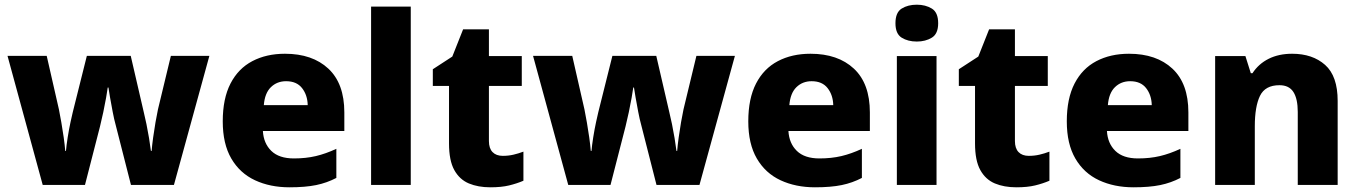

<svg xmlns="http://www.w3.org/2000/svg" viewBox="-20 -788 5786 818"><path d="M473 -255Q466 -280 460 -312Q454 -344 449 -372Q444 -400 442 -415H439Q437 -400 432 -371.5Q427 -343 420 -310Q413 -277 406 -249L342 0H162L12 -550H179L231 -322Q236 -297 241.5 -265.5Q247 -234 251.5 -202Q256 -170 258 -145H261Q263 -169 268.5 -203.5Q274 -238 280.5 -268Q287 -298 290 -310L350 -550H537L593 -308Q598 -288 604 -259Q610 -230 615 -199.5Q620 -169 623 -145H626Q628 -170 632.5 -202.5Q637 -235 642.5 -267Q648 -299 653 -322L708 -550H872L721 0H538Z M1194 -559Q1311 -559 1379 -495.5Q1447 -432 1447 -309V-230H1100Q1103 -177 1136 -145Q1169 -113 1232 -113Q1283 -113 1325.5 -123Q1368 -133 1413 -154V-30Q1373 -9 1327 0.5Q1281 10 1213 10Q1131 10 1066.5 -20Q1002 -50 965.5 -112.5Q929 -175 929 -271Q929 -368 962 -432Q995 -496 1055 -527.5Q1115 -559 1194 -559ZM1199 -442Q1160 -442 1134 -416.5Q1108 -391 1104 -340H1291Q1290 -383 1267 -412.5Q1244 -442 1199 -442Z M1730 0H1561V-760H1730Z M2122 -124Q2146 -124 2167.5 -129Q2189 -134 2210 -142V-18Q2182 -6 2149 2Q2116 10 2069 10Q2017 10 1977.5 -6.5Q1938 -23 1915.5 -63.5Q1893 -104 1893 -177V-422H1824V-493L1907 -547L1953 -663H2063V-549H2203V-422H2063V-187Q2063 -156 2078.5 -140Q2094 -124 2122 -124Z M2712 -255Q2705 -280 2699 -312Q2693 -344 2688 -372Q2683 -400 2681 -415H2678Q2676 -400 2671 -371.5Q2666 -343 2659 -310Q2652 -277 2645 -249L2581 0H2401L2251 -550H2418L2470 -322Q2475 -297 2480.5 -265.5Q2486 -234 2490.5 -202Q2495 -170 2497 -145H2500Q2502 -169 2507.5 -203.5Q2513 -238 2519.5 -268Q2526 -298 2529 -310L2589 -550H2776L2832 -308Q2837 -288 2843 -259Q2849 -230 2854 -199.5Q2859 -169 2862 -145H2865Q2867 -170 2871.5 -202.5Q2876 -235 2881.5 -267Q2887 -299 2892 -322L2947 -550H3111L2960 0H2777Z M3433 -559Q3550 -559 3618 -495.5Q3686 -432 3686 -309V-230H3339Q3342 -177 3375 -145Q3408 -113 3471 -113Q3522 -113 3564.5 -123Q3607 -133 3652 -154V-30Q3612 -9 3566 0.5Q3520 10 3452 10Q3370 10 3305.5 -20Q3241 -50 3204.5 -112.5Q3168 -175 3168 -271Q3168 -368 3201 -432Q3234 -496 3294 -527.5Q3354 -559 3433 -559ZM3438 -442Q3399 -442 3373 -416.5Q3347 -391 3343 -340H3530Q3529 -383 3506 -412.5Q3483 -442 3438 -442Z M3886 -768Q3923 -768 3950 -751.5Q3977 -735 3977 -689Q3977 -644 3950 -627.5Q3923 -611 3886 -611Q3848 -611 3821.5 -627.5Q3795 -644 3795 -689Q3795 -735 3821.5 -751.5Q3848 -768 3886 -768ZM3970 -549V0H3801V-549Z M4363 -124Q4387 -124 4408.5 -129Q4430 -134 4451 -142V-18Q4423 -6 4390 2Q4357 10 4310 10Q4258 10 4218.5 -6.5Q4179 -23 4156.5 -63.5Q4134 -104 4134 -177V-422H4065V-493L4148 -547L4194 -663H4304V-549H4444V-422H4304V-187Q4304 -156 4319.5 -140Q4335 -124 4363 -124Z M4790 -559Q4907 -559 4975 -495.5Q5043 -432 5043 -309V-230H4696Q4699 -177 4732 -145Q4765 -113 4828 -113Q4879 -113 4921.5 -123Q4964 -133 5009 -154V-30Q4969 -9 4923 0.5Q4877 10 4809 10Q4727 10 4662.5 -20Q4598 -50 4561.5 -112.5Q4525 -175 4525 -271Q4525 -368 4558 -432Q4591 -496 4651 -527.5Q4711 -559 4790 -559ZM4795 -442Q4756 -442 4730 -416.5Q4704 -391 4700 -340H4887Q4886 -383 4863 -412.5Q4840 -442 4795 -442Z M5485 -559Q5572 -559 5625.5 -511.5Q5679 -464 5679 -358V0H5509V-311Q5509 -367 5490.5 -396Q5472 -425 5431 -425Q5370 -425 5348 -379.5Q5326 -334 5326 -250V0H5157V-549H5286L5309 -476H5316Q5342 -516 5385 -537.5Q5428 -559 5485 -559Z"/></svg>

Font: Noto Sans Khmer UI ExtraBold
Style: Regular
Weight: 800
Designer: Danh Hong and the Monotype Design Team
Foundry: Monotype Imaging Inc.
Version: Version 2.002; ttfautohint (v1.8.4.7-5d5b)